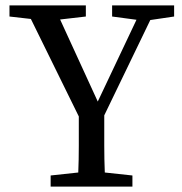

<svg xmlns="http://www.w3.org/2000/svg" viewBox="-20 -689 673 709"><path d="M469 0H167V-41L269 -52Q271 -99 271 -150Q271 -201 271 -259L94 -619L15 -628V-669H297V-628L202 -617L341 -314L484 -616L394 -628V-669H623V-628L535 -615L365 -263Q365 -204 365 -152Q365 -100 367 -52L469 -41Z"/></svg>

Font: Source Serif Pro
Style: Regular
Weight: 400
Designer: Frank Grießhammer
Foundry: Adobe Systems Incorporated
Version: Version 2.000;PS 1.000;hotconv 16.6.51;makeotf.lib2.5.65220